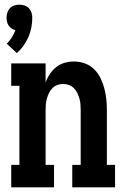

<svg xmlns="http://www.w3.org/2000/svg" viewBox="-20 -801 540 821"><path d="M52 -574 9 -614Q21 -626 30.5 -641Q40 -656 46 -672Q37 -674 29.5 -679Q22 -684 17 -691.5Q12 -699 10 -708Q8 -717 8 -726Q8 -737 11.5 -747.5Q15 -758 22.5 -766Q30 -774 41 -777.5Q52 -781 63 -781Q74 -781 85 -777.5Q96 -774 103.5 -766Q111 -758 114.5 -747.5Q118 -737 118 -726Q118 -704 114 -683Q110 -662 101.5 -642.5Q93 -623 80.5 -605.5Q68 -588 52 -574ZM28 0V-96H63V-434H28V-530H175V-449Q182 -468 193.5 -485Q205 -502 221 -514.5Q237 -527 256.5 -532.5Q276 -538 296 -538Q320 -538 342.5 -530Q365 -522 382 -505.5Q399 -489 409.5 -467.5Q420 -446 426 -423.5Q432 -401 434.5 -377.5Q437 -354 437 -330V-96H472V0H289V-96H325V-330Q325 -343 324 -355.5Q323 -368 319.5 -380Q316 -392 310.5 -403.5Q305 -415 296 -424Q287 -433 275 -437.5Q263 -442 250 -442Q237 -442 225 -437.5Q213 -433 204 -424Q195 -415 189.5 -403.5Q184 -392 180.5 -380Q177 -368 176 -355.5Q175 -343 175 -330V-96H211V0Z"/></svg>

Font: Iosevka Slab
Style: Bold
Weight: 700
Monospace: yes
Designer: Belleve Invis
Foundry: Belleve Invis
Version: Version 11.1.1; ttfautohint (v1.8.3)